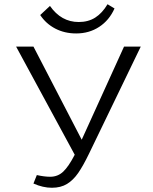

<svg xmlns="http://www.w3.org/2000/svg" viewBox="-20 -878 721 907"><path d="M138 -11 154 -51Q190 -43 217 -43Q253 -43 278.5 -67Q304 -91 333 -147L56 -658H138L366 -218L566 -658H645L401 -153Q373 -95 349.5 -61Q326 -27 296.5 -9Q267 9 225 9Q183 9 138 -11ZM170 -807 216 -850Q269 -774 352 -774Q397 -774 430 -795Q463 -816 488 -858L521 -838Q496 -782 448.5 -751Q401 -720 340 -720Q285 -720 241 -743Q197 -766 170 -807Z"/></svg>

Font: LXGW Bright TC
Style: Regular
Weight: 400
Designer: Christian Thalmann (Catharsis Fonts)
Foundry: LXGW / Christian Thalmann (Catharsis Fonts) / Fontworks Inc.
Version: Version 5.501